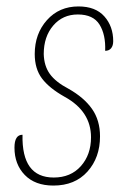

<svg xmlns="http://www.w3.org/2000/svg" viewBox="-20 -567 398 597"><path d="M25 -108Q25 -148 50 -148Q47 -15 147 -15Q200 -15 231.5 -50.5Q263 -86 263 -140Q263 -221 181 -266Q133 -293 110.5 -323Q88 -353 88 -399Q88 -462 126 -504.5Q164 -547 224 -547Q277 -547 304.5 -516Q332 -485 332 -439Q332 -425 325.5 -417Q319 -409 307 -409Q309 -459 289.5 -490.5Q270 -522 222 -522Q175 -522 145.5 -487.5Q116 -453 116 -399Q117 -362 135 -337Q153 -312 193 -291Q241 -264 266 -228.5Q291 -193 291 -143Q291 -77 252 -33.5Q213 10 146 10Q89 10 57 -23Q25 -56 25 -108Z"/></svg>

Font: Noto Serif NarrowThin
Style: Italic
Weight: 250
Width: 4
Italic angle: -12°
Designer: Monotype Design Team
Foundry: Monotype Imaging Inc.
Version: Version 1.001